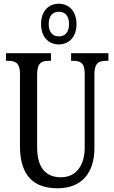

<svg xmlns="http://www.w3.org/2000/svg" viewBox="-20 -999 613 1029"><path d="M295 -761C348 -761 390 -799 390 -870C390 -941 348 -979 295 -979C242 -979 200 -941 200 -870C200 -799 242 -761 295 -761ZM295 -804C266 -804 241 -822 241 -870C241 -918 266 -936 295 -936C325 -936 350 -918 350 -870C350 -822 325 -804 295 -804ZM288 10C419 10 486 -73 486 -206V-601C486 -664 512 -673 550 -673H561V-714H361V-673H371C409 -673 434 -664 434 -605V-208C434 -118 392 -49 307 -49C231 -49 179 -93 179 -210V-601C179 -664 205 -673 243 -673H253V-714H12V-673H23C60 -673 87 -664 87 -605V-216C87 -53 165 10 288 10Z"/></svg>

Font: Noto Serif Sinhala ExtraCondensed
Style: Regular
Weight: 400
Width: 2
Designer: Jelle Bosma - Monotype Design Team
Foundry: Monotype Imaging Inc.
Version: Version 2.007